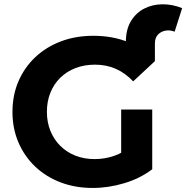

<svg xmlns="http://www.w3.org/2000/svg" viewBox="-20 -882 886 913"><path d="M420.6 11.8Q338 11.8 268.3 -14.7Q198.6 -41.2 147.3 -89.9Q96.1 -138.6 67.7 -204.7Q39.3 -270.8 39.3 -350Q39.3 -429.2 67.7 -495.3Q96.1 -561.4 147.8 -610.1Q199.6 -658.8 269.7 -685.3Q339.8 -711.8 423.8 -711.8Q516.9 -711.8 591.5 -681Q666.1 -650.2 716.6 -591.3L613.3 -495.1Q574.9 -535.5 530 -555Q485.2 -574.5 431.6 -574.5Q381.1 -574.5 339 -558.3Q297 -542 266.5 -512.1Q236.1 -482.2 219.6 -441.1Q203 -400.1 203 -350Q203 -301.3 219.6 -260.1Q236.1 -218.8 266.5 -188.6Q297 -158.4 338.3 -141.9Q379.7 -125.5 429.8 -125.5Q478.2 -125.5 523.5 -141.1Q568.7 -156.7 612.3 -194L703.9 -77.2Q646.5 -33.6 571.2 -10.9Q495.8 11.8 420.6 11.8ZM703.9 -77.2 556.2 -98.2V-361.2H703.9ZM578.5 -595.6V-681.7Q578.5 -741.9 602.6 -781.6Q626.7 -821.2 665.9 -841.2Q705 -861.2 752.5 -861.6Q799.9 -861.9 846.1 -843.3L810.4 -731.3Q788.5 -740.1 766.9 -736.3Q745.3 -732.5 731 -717.2Q716.6 -702 716.6 -675V-591.3Z"/></svg>

Font: Montserrat Thin
Style: Regular
Weight: 100
Designer: Julieta Ulanovsky
Foundry: Julieta Ulanovsky
Version: Version 9.000